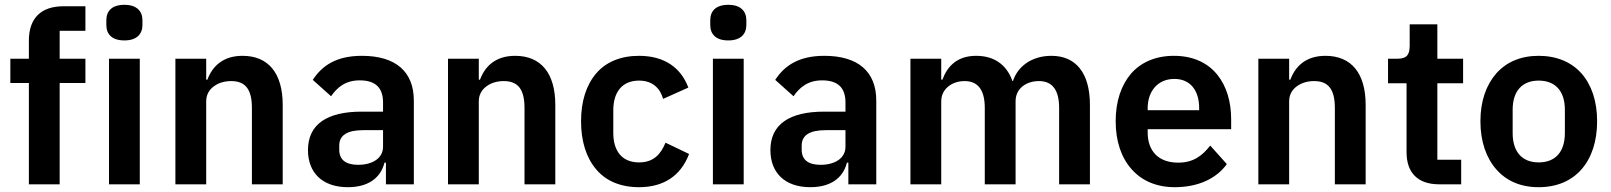

<svg xmlns="http://www.w3.org/2000/svg" viewBox="-20 -766 6697 798"><path d="M100 -421H23V-522H100V-597C100 -689 149 -740 244 -740H335V-638H228V-522H335V-421H228V0H100Z M497 -598C444 -598 422 -625 422 -662V-682C422 -719 444 -746 497 -746C549 -746 572 -719 572 -682V-662C572 -625 549 -598 497 -598ZM433 -522H561V0H433Z M709 0V-522H837V-435H842C863 -491 907 -534 988 -534C1096 -534 1155 -461 1155 -330V0H1027V-317C1027 -392 1002 -429 941 -429C914 -429 889 -422 870 -408C850 -394 837 -373 837 -345V0Z M1484 -534C1379 -534 1319 -494 1280 -434L1356 -366C1381 -402 1415 -432 1475 -432C1543 -432 1572 -399 1572 -340V-302H1483C1340 -302 1260 -250 1260 -142C1260 -49 1319 12 1426 12C1505 12 1561 -22 1578 -90H1584V0H1700V-348C1700 -468 1625 -534 1484 -534ZM1572 -156C1572 -107 1526 -81 1469 -81C1418 -81 1390 -101 1390 -144V-161C1390 -204 1423 -225 1490 -225H1572V-156Z M1842 0V-522H1970V-435H1975C1996 -491 2040 -534 2121 -534C2229 -534 2288 -461 2288 -330V0H2160V-317C2160 -392 2135 -429 2074 -429C2047 -429 2022 -422 2003 -408C1983 -394 1970 -373 1970 -345V0Z M2636 12C2559 12 2498 -14 2458 -62C2417 -110 2395 -178 2395 -262C2395 -346 2417 -413 2458 -461C2498 -508 2559 -534 2636 -534C2741 -534 2810 -485 2841 -402L2736 -355C2724 -399 2692 -431 2636 -431C2564 -431 2529 -381 2529 -308V-213C2529 -140 2564 -91 2636 -91C2697 -91 2727 -126 2746 -173L2844 -126C2809 -34 2737 12 2636 12Z M3007 -598C2954 -598 2932 -625 2932 -662V-682C2932 -719 2954 -746 3007 -746C3059 -746 3082 -719 3082 -682V-662C3082 -625 3059 -598 3007 -598ZM2943 -522H3071V0H2943Z M3406 -534C3301 -534 3241 -494 3202 -434L3278 -366C3303 -402 3337 -432 3397 -432C3465 -432 3494 -399 3494 -340V-302H3405C3262 -302 3182 -250 3182 -142C3182 -49 3241 12 3348 12C3427 12 3483 -22 3500 -90H3506V0H3622V-348C3622 -468 3547 -534 3406 -534ZM3494 -156C3494 -107 3448 -81 3391 -81C3340 -81 3312 -101 3312 -144V-161C3312 -204 3345 -225 3412 -225H3494V-156Z M3764 0V-522H3892V-435H3897C3917 -490 3958 -534 4037 -534C4109 -534 4163 -500 4188 -429H4190C4209 -488 4266 -534 4350 -534C4453 -534 4510 -461 4510 -330V0H4382V-317C4382 -392 4354 -429 4298 -429C4273 -429 4249 -422 4231 -408C4213 -394 4201 -373 4201 -345V0H4073V-317C4073 -392 4045 -429 3989 -429C3965 -429 3941 -422 3923 -408C3905 -394 3892 -373 3892 -345V0Z M4863 12C4786 12 4725 -15 4683 -63C4641 -110 4617 -178 4617 -262C4617 -345 4640 -412 4681 -460C4722 -507 4783 -534 4859 -534C4940 -534 5000 -504 5039 -456C5078 -408 5097 -343 5097 -271V-229H4750V-216C4750 -140 4793 -90 4877 -90C4941 -90 4978 -120 5010 -161L5079 -84C5036 -24 4960 12 4863 12ZM4861 -438C4793 -438 4750 -388 4750 -316V-308H4964V-317C4964 -389 4928 -438 4861 -438Z M5210 0V-522H5338V-435H5343C5364 -491 5408 -534 5489 -534C5597 -534 5656 -461 5656 -330V0H5528V-317C5528 -392 5503 -429 5442 -429C5415 -429 5390 -422 5371 -408C5351 -394 5338 -373 5338 -345V0Z M5961 0C5873 0 5826 -48 5826 -133V-420H5749V-522H5789C5828 -522 5839 -540 5839 -576V-665H5954V-522H6061V-420H5954V-102H6053V0Z M6375 12C6300 12 6241 -14 6199 -62C6157 -110 6133 -178 6133 -262C6133 -346 6157 -413 6199 -461C6241 -508 6300 -534 6375 -534C6450 -534 6511 -508 6553 -461C6595 -413 6618 -346 6618 -262C6618 -178 6595 -110 6553 -62C6511 -14 6450 12 6375 12ZM6375 -91C6443 -91 6484 -133 6484 -213V-310C6484 -389 6443 -431 6375 -431C6308 -431 6267 -389 6267 -310V-213C6267 -133 6308 -91 6375 -91Z"/></svg>

Font: Plexus Sans SemiBold
Style: Regular
Weight: 600
Version: Version 2.001;PS 002.001;hotconv 1.0.70;makeotf.lib2.5.58329